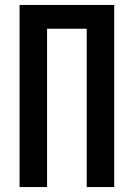

<svg xmlns="http://www.w3.org/2000/svg" viewBox="-20 -755 540 775"><path d="M59 0V-735H441V0H330V-639H170V0Z"/></svg>

Font: Iosevka
Style: Bold
Weight: 700
Monospace: yes
Designer: Belleve Invis
Foundry: Belleve Invis
Version: Version 32.5.0; ttfautohint (v1.8.4)